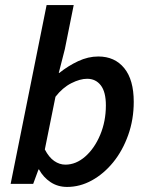

<svg xmlns="http://www.w3.org/2000/svg" viewBox="-20 -726 585 758"><path d="M245 12Q208 12 179.5 -7Q151 -26 134 -57H132L111 0H22L164 -706H271L236 -532L212 -438H214Q249 -466 288.5 -484.5Q328 -503 368 -503Q433 -503 470.5 -457Q508 -411 508 -324Q508 -254 486 -192.5Q464 -131 427 -85.5Q390 -40 343 -14Q296 12 245 12ZM238 -76Q280 -76 316.5 -108Q353 -140 375.5 -193.5Q398 -247 398 -310Q398 -363 378 -389Q358 -415 324 -415Q296 -415 261.5 -397.5Q227 -380 199 -344L157 -136Q173 -105 194 -90.5Q215 -76 238 -76Z"/></svg>

Font: Source Sans 3 Semibold
Style: Italic
Weight: 600
Italic angle: -11°
Designer: Paul D. Hunt
Foundry: Adobe
Version: Version 3.052;hotconv 1.1.0;makeotfexe 2.6.0